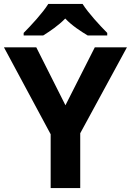

<svg xmlns="http://www.w3.org/2000/svg" viewBox="-20 -954 664 974"><path d="M399 -934H225C197 -889 137 -824 100 -787V-774H199C234 -796 276 -824 311 -860C345 -824 390 -795 425 -774H524V-787C488 -823 427 -889 399 -934ZM312 -420 164 -714H0L237 -273V0H387V-278L624 -714H461Z"/></svg>

Font: Noto Sans Bassa Vah
Style: Bold
Weight: 700
Designer: Monotype Design Team
Foundry: Monotype Imaging Inc.
Version: Version 2.002